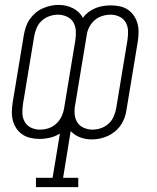

<svg xmlns="http://www.w3.org/2000/svg" viewBox="-20 -560 640 785"><path d="M127 205V167H195L225 -14Q206 -2 184.5 3Q163 8 142 8Q142 8 142 8Q142 8 142 8Q123 8 105 4Q87 0 72 -10Q57 -20 47 -35Q37 -50 32.5 -67.5Q28 -85 28.5 -104Q29 -123 32 -142L78 -420Q81 -436 86.5 -452Q92 -468 102 -482Q112 -496 125.5 -507.5Q139 -519 155 -526Q171 -533 187 -536.5Q203 -540 220 -540Q235 -540 250 -536.5Q265 -533 278 -526.5Q291 -520 301.5 -510Q312 -500 319 -487Q329 -501 342.5 -511Q356 -521 371 -527Q386 -533 402 -535.5Q418 -538 433 -538Q433 -538 433 -538Q433 -538 433 -538Q452 -538 470.5 -534Q489 -530 503.5 -520Q518 -510 528 -495Q538 -480 542.5 -462.5Q547 -445 546.5 -426Q546 -407 543 -388L497 -110Q495 -94 489 -78Q483 -62 473.5 -48Q464 -34 450 -22.5Q436 -11 420.5 -4Q405 3 388.5 6.5Q372 10 355 10Q330 10 307.5 1.5Q285 -7 269 -24L238 167H300V205ZM143 -30Q161 -30 178 -35.5Q195 -41 209 -53.5Q223 -66 231 -82.5Q239 -99 242 -117L288 -395Q291 -414 290 -433.5Q289 -453 280 -468.5Q271 -484 253.5 -492Q236 -500 217 -500Q200 -500 182.5 -494Q165 -488 151.5 -476Q138 -464 130.5 -447Q123 -430 120 -413L74 -135Q71 -116 71.5 -97Q72 -78 81 -62Q90 -46 107 -38Q124 -30 143 -30ZM358 -30Q376 -30 393 -36Q410 -42 423.5 -54Q437 -66 444.5 -83Q452 -100 455 -117L501 -395Q504 -414 503.5 -433Q503 -452 494 -468Q485 -484 468 -492Q451 -500 432 -500Q415 -500 397.5 -494.5Q380 -489 366 -476.5Q352 -464 344 -447.5Q336 -431 334 -413L288 -135Q284 -116 285 -96.5Q286 -77 295 -61.5Q304 -46 321.5 -38Q339 -30 358 -30Z"/></svg>

Font: Iosevka Curly Slab XLtExObl
Style: Regular
Weight: 200
Width: 7
Italic angle: -9°
Monospace: yes
Designer: Belleve Invis
Foundry: Belleve Invis
Version: Version 11.0.0; ttfautohint (v1.8.3)